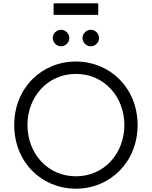

<svg xmlns="http://www.w3.org/2000/svg" viewBox="-20 -1129 918 1161"><path d="M439 12C646 12 812 -149 812 -373C812 -596 646 -757 439 -757C232 -757 66 -597 66 -373C66 -148 232 12 439 12ZM146 -373C146 -542 266 -682 439 -682C612 -682 732 -542 732 -373C732 -202 611 -63 439 -63C267 -63 146 -202 146 -373ZM299 -899C299 -872 322 -849 349 -849C376 -849 399 -872 399 -899C399 -926 376 -949 349 -949C322 -949 299 -926 299 -899ZM304 -1039H574V-1109H304ZM479 -899C479 -872 502 -849 529 -849C556 -849 579 -872 579 -899C579 -926 556 -949 529 -949C502 -949 479 -926 479 -899Z"/></svg>

Font: Mluvka
Style: Regular
Weight: 400
Designer: Modified by Jiří Krblich, Original typeface by Gumpita Rahayu
Foundry: Gumpita Rahayu & Jiří Krblich
Version: Version 2.000;Glyphs 3.1.1 (3134)